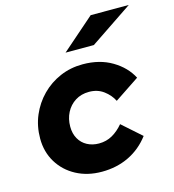

<svg xmlns="http://www.w3.org/2000/svg" viewBox="-112 -840 854 944"><g transform="rotate(-15 315.0 -368.0)"><path d="M291 11Q218 11 161 -19.5Q104 -50 71.5 -103.5Q39 -157 39 -225Q39 -288 62 -342Q85 -396 125.5 -437Q166 -478 219.5 -501Q273 -524 335 -524Q421 -524 484 -486.5Q547 -449 577 -391L451 -307Q435 -339 404 -362Q373 -385 330 -385Q290 -385 260 -366Q230 -347 213.5 -315Q197 -283 197 -243Q197 -208 212 -181.5Q227 -155 253.5 -141Q280 -127 313 -127Q351 -127 381.5 -144.5Q412 -162 437 -192L534 -106Q491 -49 429 -19Q367 11 291 11ZM269 -601 436 -747H630L413 -601Z"/></g></svg>

Font: Red Hat Mono
Style: Italic
Weight: 400
Italic angle: -12°
Monospace: yes
Designer: Pentagram, MCKL
Foundry: MCKL
Version: Version 1.030